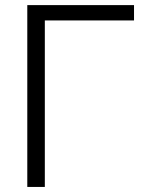

<svg xmlns="http://www.w3.org/2000/svg" viewBox="-20 -739 565 759"><path d="M87.9 0V-718.8H509.8V-658.2H157.2V0Z"/></svg>

Font: Min Sans Light
Style: Regular
Weight: 300
Designer: Jinseong-Kim, NotoSansCJK, Nunito
Foundry: Jinseong-Kim
Version: Version 1.400;Glyphs 3.1.2 (3151)